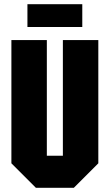

<svg xmlns="http://www.w3.org/2000/svg" viewBox="-20 -890 520 910"><path d="M34 -116V-700H202V-152H278V-700H446V-116L330 0H150ZM110 -762V-870H370V-762Z"/></svg>

Font: Tektur Condensed
Style: Bold
Weight: 700
Width: 3
Designer: Adam Jagosz
Foundry: Adam Jagosz
Version: Version 1.005;gftools[0.9.30]